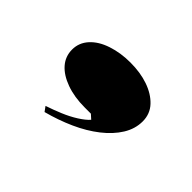

<svg xmlns="http://www.w3.org/2000/svg" viewBox="-58 -230 419 419"><g transform="rotate(45 152.0 -20.5)"><path d="M97 84 89 73Q107 67 125 59.5Q143 52 158 42.5Q173 33 181 24L171 15H152Q120 15 95 6Q70 -3 56.5 -18.5Q43 -34 43 -55Q43 -76 57.5 -92Q72 -108 97.5 -116.5Q123 -125 153 -125Q184 -125 208.5 -116.5Q233 -108 248 -92Q263 -76 263 -53Q263 -30 250 -9Q237 12 214 30Q191 48 161 61.5Q131 75 97 84Z"/></g></svg>

Font: Kalnia SemiExpanded
Style: Regular
Weight: 400
Width: 6
Designer: Frida Medrano
Foundry: Frida Medrano
Version: Version 1.105